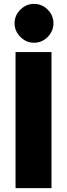

<svg xmlns="http://www.w3.org/2000/svg" viewBox="-20 -968 345 988"><path d="M60 0V-700H245V0ZM155 -748Q115 -748 85 -778Q55 -808 55 -848Q55 -889 85 -918.5Q115 -948 155 -948Q196 -948 225.5 -918.5Q255 -889 255 -848Q255 -808 225.5 -778Q196 -748 155 -748Z"/></svg>

Font: Figtree Black
Style: Regular
Weight: 900
Designer: Erik Kennedy
Foundry: Erik Kennedy
Version: Version 2.001;gftools[0.9.30]